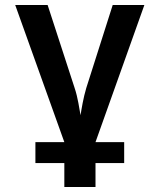

<svg xmlns="http://www.w3.org/2000/svg" viewBox="-20 -570 640 770"><path d="M432 -550 326 -217C314 -177 307 -133 303 -108C298 -133 293 -177 279 -218L171 -550H41L238 0H122V84H238V180H363V84H478V0H363L559 -550Z"/></svg>

Font: Tekne LDO
Style: Bold
Weight: 700
Monospace: yes
Designer: Alessio Laiso, Mario Rullo, Paolo Rosset
Foundry: Alessio Laiso
Version: Version 1.000;hotconv 1.0.109;makeotfexe 2.5.65596